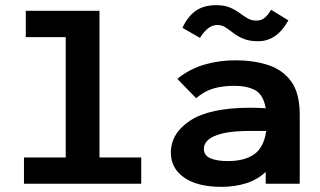

<svg xmlns="http://www.w3.org/2000/svg" viewBox="-20 -713 1240 745"><path d="M73 0V-102H235V-569H80V-671H366V-102H528V0Z M840 12Q746 12 694.5 -24Q643 -60 643 -121Q643 -196 718.5 -245.5Q794 -295 953 -295Q964 -295 979 -294.5Q994 -294 1011 -293Q1002 -345 971 -362.5Q940 -380 889 -380Q845 -380 809.5 -370Q774 -360 741 -332L668 -407Q715 -445 772 -462Q829 -479 894 -479Q963 -479 1019.5 -461Q1076 -443 1109.5 -397.5Q1143 -352 1143 -269V0H1011V-46Q978 -15 934 -1.5Q890 12 840 12ZM771 -136Q771 -110 796 -99Q821 -88 864 -88Q929 -88 966.5 -114.5Q1004 -141 1013 -205Q996 -205 980 -205Q964 -205 952 -205Q884 -205 844.5 -195.5Q805 -186 788 -170.5Q771 -155 771 -136ZM1032 -675 1099 -634Q1054 -553 982 -553Q948 -553 925 -562.5Q902 -572 886 -584.5Q870 -597 855.5 -606.5Q841 -616 824 -616Q803 -616 786 -602Q769 -588 756 -566L688 -605Q708 -649 739.5 -671Q771 -693 819 -693Q850 -693 871.5 -684Q893 -675 909 -663Q925 -651 940.5 -642Q956 -633 975 -633Q994 -633 1007 -644Q1020 -655 1032 -675Z"/></svg>

Font: Inconsolata Expanded ExtraBold
Style: Regular
Weight: 800
Width: 7
Monospace: yes
Designer: Raph Levien, Cyreal, Brenton Simpson
Foundry: Raph Levien, Cyreal, Google
Version: Version 3.001; ttfautohint (v1.8.2.53-6de2)